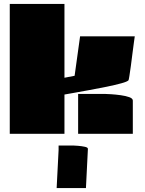

<svg xmlns="http://www.w3.org/2000/svg" viewBox="-20 -685 740 983"><path d="M30 -665H310V-287L362 -297L390 -499H670Q669 -492 665.5 -467Q662 -442 658 -410Q654 -378 650 -347.5Q646 -317 642.5 -296Q639 -275 638 -274Q632 -267 601 -258.5Q570 -250 526.5 -241Q483 -232 438 -224Q393 -216 358 -209.5Q323 -203 310 -201V0H30ZM660 0H380V-204H520Q528 -204 550.5 -202.5Q573 -201 598.5 -197.5Q624 -194 642 -187.5Q660 -181 660 -170ZM280 83V60H355Q361 60 379.5 61.5Q398 63 414.5 66.5Q431 70 430 78L420 278H270Z"/></svg>

Font: Gajraj One
Style: Regular
Weight: 400
Designer: Saurabh Sharma
Foundry: Saurabh Sharma
Version: Version 1.000